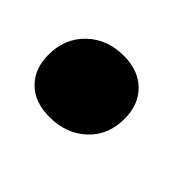

<svg xmlns="http://www.w3.org/2000/svg" viewBox="-58 -297 416 416"><g transform="rotate(45 150.5 -89.0)"><path d="M14 -79Q14 -129 47 -161Q80 -193 131 -193Q176 -193 202.5 -167Q229 -141 229 -97Q229 -47 195.5 -16Q162 15 111 15Q66 15 40 -10.5Q14 -36 14 -79Z"/></g></svg>

Font: Bitter Pro Black
Style: Italic
Weight: 900
Italic angle: -9°
Designer: Sol Matas, and Bitter project Authors
Foundry: Sol Matas
Version: Version 1.010